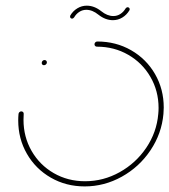

<svg xmlns="http://www.w3.org/2000/svg" viewBox="-20 -667 606 687"><path d="M129.3 -441.5Q129.3 -445.9 132.2 -449.1Q135.2 -452.2 139.3 -452.2Q143 -452.2 145.4 -449.8Q147.8 -447.4 147.8 -443.7Q147.8 -439.6 144.6 -436.7Q141.5 -433.7 137.4 -433.7Q133.7 -433.7 131.5 -435.9Q129.3 -438.1 129.3 -441.5ZM318.1 -508.5Q318.1 -512.6 321.1 -515.6Q324.1 -518.5 328.1 -518.5Q394.8 -518.5 449.3 -487.2Q503.7 -455.9 534.8 -401.9Q565.9 -347.8 565.9 -282.2Q565.9 -271.1 564.8 -259.3Q558.5 -188.9 518.5 -129.3Q478.5 -69.6 415.9 -34.8Q353.3 0 283 0Q216.3 0 161.9 -31.3Q107.4 -62.6 76.3 -116.7Q45.2 -170.7 45.2 -236.3Q45.2 -247.8 46.3 -259.3Q46.7 -263 49.4 -265.7Q52.2 -268.5 56.3 -268.5Q60 -268.5 62.6 -265.9Q65.2 -263.3 64.8 -259.3Q64.1 -252.2 64.1 -238.1Q64.1 -177.4 93 -127Q121.9 -76.7 172.2 -47.6Q222.6 -18.5 284.4 -18.5Q350 -18.5 408.1 -50.9Q466.3 -83.3 503.5 -138.5Q540.7 -193.7 546.3 -259.3Q547.4 -270.4 547.4 -280.7Q547.4 -341.5 518.3 -391.7Q489.3 -441.9 438.9 -470.9Q388.5 -500 326.7 -500Q323 -500 320.6 -502.4Q318.1 -504.8 318.1 -508.5ZM436.7 -641.1Q439.6 -641.1 441.9 -639.1Q444.1 -637 444.1 -634.1Q444.1 -632.6 443.7 -631.7Q443.3 -630.7 443 -630Q433.3 -613.7 417.8 -604.3Q402.2 -594.8 384.1 -594.8Q357 -594.8 332.2 -614.4Q310.7 -631.9 288.9 -631.9Q275.2 -631.9 263.9 -624.6Q252.6 -617.4 245.2 -604.8Q241.9 -600.4 237.8 -600.4Q234.8 -600.4 232.8 -602.4Q230.7 -604.4 230.7 -607.4Q230.7 -608.5 231.5 -611.5Q241.1 -627.8 256.7 -637.2Q272.2 -646.7 290.4 -646.7Q317.4 -646.7 342.2 -627Q363.7 -609.6 385.6 -609.6Q399.3 -609.6 410.6 -616.9Q421.9 -624.1 429.3 -636.7Q432.6 -641.1 436.7 -641.1Z"/></svg>

Font: 26F Galaxy Sans Hairline
Style: Italic
Weight: 50
Italic angle: -5°
Designer: C₂₉H₂₅N₃O₅
Version: Version 1.200